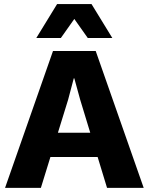

<svg xmlns="http://www.w3.org/2000/svg" viewBox="-20 -906 717 926"><path d="M4.4 0 235.6 -660H441.6L673 0H496.2L367 -424.2L338.4 -528.2H335.8L308.6 -425.4L177.2 0ZM155 -148.8V-265.8H522.4V-148.8ZM521.8 -722.6H403.4L338.4 -814.6L273.4 -722.6H155L255.4 -886.4H421.4Z"/></svg>

Font: Work Sans
Style: Regular
Weight: 400
Designer: Wei Huang
Foundry: Wei Huang
Version: Version 2.006; ttfautohint (v1.8.1.43-b0c9)